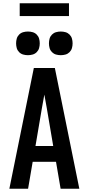

<svg xmlns="http://www.w3.org/2000/svg" viewBox="-20 -1149 540 1169"><path d="M37 0 186 -735H314L463 0H349L321 -164H179L151 0ZM304 -260 265 -490Q261 -511 257.5 -531.5Q254 -552 250 -573Q246 -552 242.5 -531.5Q239 -511 235 -490L196 -260ZM350 -813Q335 -813 321 -817Q307 -821 296.5 -831.5Q286 -842 282 -856Q278 -870 278 -885Q278 -900 282 -914Q286 -928 296.5 -938.5Q307 -949 321 -953Q335 -957 350 -957Q365 -957 379 -953Q393 -949 403.5 -938.5Q414 -928 418 -914Q422 -900 422 -885Q422 -870 418 -856Q414 -842 403.5 -831.5Q393 -821 379 -817Q365 -813 350 -813ZM150 -813Q135 -813 121 -817Q107 -821 96.5 -831.5Q86 -842 82 -856Q78 -870 78 -885Q78 -900 82 -914Q86 -928 96.5 -938.5Q107 -949 121 -953Q135 -957 150 -957Q165 -957 179 -953Q193 -949 203.5 -938.5Q214 -928 218 -914Q222 -900 222 -885Q222 -870 218 -856Q214 -842 203.5 -831.5Q193 -821 179 -817Q165 -813 150 -813ZM100 -1051V-1129H400V-1051Z"/></svg>

Font: Moesevka
Style: Bold
Weight: 700
Monospace: yes
Designer: Belleve Invis
Foundry: Belleve Invis
Version: Version 32.5.0; ttfautohint (v1.8.4)